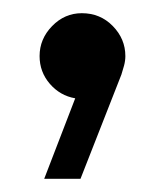

<svg xmlns="http://www.w3.org/2000/svg" viewBox="-20 -138 250 291"><path d="M47 133 94 11Q71 7 55.5 -11Q40 -29 40 -53Q40 -79 59 -98.5Q78 -118 104 -118Q132 -118 151 -98.5Q170 -79 170 -53Q170 -46 168 -38.5Q166 -31 164 -25L102 133Z"/></svg>

Font: Atkinson Hyperlegible Next
Style: Regular
Weight: 400
Designer: Elliott Scott, Megan Eiswerth, Linus Boman, Theodore Petrosky, Letters from Sweden
Foundry: Applied Design Works, Letters from Sweden
Version: Version 2.001